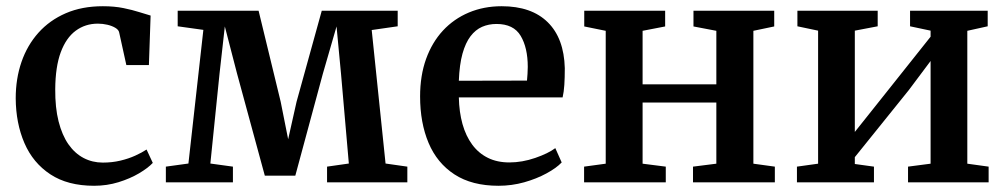

<svg xmlns="http://www.w3.org/2000/svg" viewBox="-20 -586 3233 617"><path d="M282.5 11Q197.5 11 141.8 -25.8Q86 -62.5 58.5 -126.2Q31 -190 30.5 -270Q30.5 -333 49 -386.8Q67.5 -440.5 103.5 -480.8Q139.5 -521 191.5 -543.5Q243.5 -566 310.5 -566Q347.5 -566 376.8 -560Q406 -554 427.8 -547Q449.5 -540 464 -536L458.5 -377H386L363 -481.5Q361.5 -490 350.8 -496.5Q340 -503 325 -506.5Q310 -510 294.5 -510Q254 -510 223.2 -487.2Q192.5 -464.5 175.2 -418Q158 -371.5 157.5 -299.5Q157 -240.5 168.2 -196Q179.5 -151.5 200 -122.2Q220.5 -93 248.8 -78.2Q277 -63.5 310.5 -63.5Q340.5 -63.5 366.8 -69.8Q393 -76 414.5 -85.8Q436 -95.5 451 -105.5L471 -62.5Q455.5 -46 426.8 -29Q398 -12 360.8 -0.5Q323.5 11 282.5 11Z M513 0V-50.5L585.5 -60.5L633.5 -490L551 -501.5V-551.5H811L882 -259L906 -138.5L933 -259L1014 -551.5H1258V-501.5L1174.5 -489.5L1219 -60.5L1289 -50.5V0H1031V-50.5L1101 -60.5L1076 -347.5L1061.5 -501L1017.5 -349L929 -21.5H831L741.5 -350.5L702.5 -501L685.5 -349.5L656 -60.5L728.5 -50.5V0Z M1582 11Q1496.5 11 1440.5 -25.5Q1384.5 -62 1357.2 -126.8Q1330 -191.5 1330 -276Q1330 -343 1349.2 -396.5Q1368.5 -450 1403.5 -487.8Q1438.5 -525.5 1486.8 -545.8Q1535 -566 1592 -566Q1688 -566 1740.2 -514.5Q1792.5 -463 1795 -367Q1795 -336 1793.5 -313.2Q1792 -290.5 1788 -273H1454.5Q1455.5 -226 1466.2 -187.5Q1477 -149 1497.5 -121.2Q1518 -93.5 1547.8 -78.8Q1577.5 -64 1617 -64Q1658 -64 1700 -78.5Q1742 -93 1764.5 -110L1785 -64Q1768 -46 1736.2 -28.8Q1704.5 -11.5 1664.5 -0.2Q1624.5 11 1582 11ZM1454.5 -326.5 1673.5 -327Q1674.5 -336.5 1675.2 -348.8Q1676 -361 1676 -371Q1676 -432.5 1653.2 -470.8Q1630.5 -509 1575.5 -509Q1550.5 -509 1529.2 -499.8Q1508 -490.5 1492 -469.5Q1476 -448.5 1466.2 -413.5Q1456.5 -378.5 1454.5 -326.5Z M1857 0V-50.5L1926.5 -60V-487L1857.5 -501V-551.5H2117.5V-501L2045 -487V-315H2282V-487L2208.5 -501V-551.5H2468V-501L2401 -487V-60L2470 -50.5V0H2207V-50.5L2282 -60V-256.5H2045V-60L2119.5 -50.5V0Z M2541 0V-50.5L2609 -60V-487.5L2542.5 -501.5V-551.5H2800.5V-501.5L2727 -487.5V-162L2793.5 -245.5L2970.5 -468V-487.5L2904.5 -501.5V-551.5H3154V-501.5L3088.5 -487V-60L3157 -50.5V0H2898V-50.5L2970.5 -60V-390L2900.5 -296.5L2727 -81V-59L2788.5 -50.5V0Z"/></svg>

Font: Merriweather 28pt SemiBold
Style: Regular
Weight: 600
Version: Version 2.100